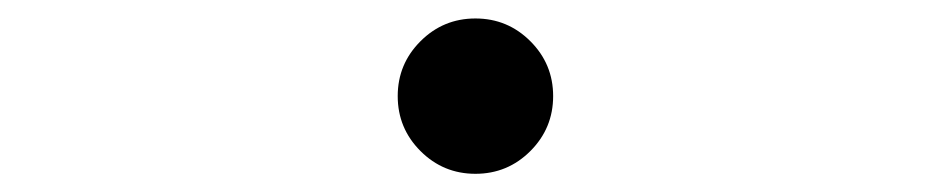

<svg xmlns="http://www.w3.org/2000/svg" viewBox="-20 -485 1040 210"><path d="M439.9 -319.8Q415 -344.7 415 -379.9Q415 -415 439.9 -439.9Q464.8 -464.8 500 -464.8Q535.2 -464.8 560.1 -439.9Q585 -415 585 -379.9Q585 -344.7 560.1 -319.8Q535.2 -294.9 500 -294.9Q464.8 -294.9 439.9 -319.8Z"/></svg>

Font: Gen Shin Gothic Monospace ExtraLight
Style: Regular
Weight: 200
Designer: [Source Han Sans]
Ryoko NISHIZUKA  (kana & ideographs); Paul D. Hunt (Latin, Greek & Cyrillic); Wenlong ZHANG  (bopomofo
Version: Version 1.002.20150607